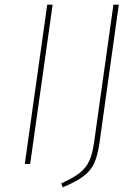

<svg xmlns="http://www.w3.org/2000/svg" viewBox="-20 -701 586 821"><path d="M109 0H86L182 -681H205ZM405 -87Q397 -34 382.5 -2.5Q368 29 337 52.5Q306 76 248 100L242 83Q292 61 320 39Q348 17 361.5 -12.5Q375 -42 382 -90L465 -681H488Z"/></svg>

Font: FiraGO Thin
Style: Italic
Weight: 100
Italic angle: -8°
Designer: bBox Type GmbH
Foundry: bBox Type GmbH
Version: Version 1.001